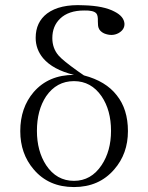

<svg xmlns="http://www.w3.org/2000/svg" viewBox="-20 -717 582 754"><path d="M270.5 -422.9Q170.9 -422.9 112.3 -355.5Q59.6 -293.9 59.6 -202.1Q59.6 -113.3 112.3 -51.8Q170.9 17.6 270.5 17.6Q369.1 17.6 428.7 -51.8Q482.4 -113.3 482.4 -202.1Q482.4 -288.1 438.5 -342.8Q395.5 -398.4 309.6 -420.9L287.1 -436.5Q226.6 -479.5 210 -499Q185.5 -527.3 185.5 -567.4Q185.5 -614.3 215.8 -643.6Q249 -675.8 310.5 -675.8Q347.7 -676.8 358.4 -664.1Q365.2 -656.2 364.3 -632.8Q364.3 -615.2 367.2 -607.4Q372.1 -593.8 388.7 -585.9Q419.9 -573.2 445.3 -586.9Q469.7 -600.6 468.8 -624Q466.8 -652.3 430.7 -670.9Q387.7 -694.3 307.6 -696.3Q214.8 -701.2 165 -664.1Q120.1 -629.9 120.1 -568.4Q120.1 -523.4 149.4 -488.3Q187.5 -443.4 270.5 -422.9ZM270.5 -398.4Q337.9 -398.4 378.9 -338.9Q416 -284.2 416 -203.1Q416 -124 378.9 -68.4Q337.9 -6.8 270.5 -6.8Q202.1 -6.8 161.1 -68.4Q125 -124 125 -203.1Q125 -284.2 161.1 -338.9Q202.1 -398.4 270.5 -398.4Z"/></svg>

Font: Batang
Style: Regular
Weight: 400
Version: Version 2.21